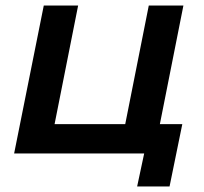

<svg xmlns="http://www.w3.org/2000/svg" viewBox="-20 -554 736 693"><path d="M31 0 138 -534H262L177 -106H432L517 -534H642L536 0ZM475 119 501 -3 529 0H411L432 -106H638L592 119Z"/></svg>

Font: MOST Montserrat SemiBold
Style: Italic
Weight: 600
Italic angle: -11.3°
Designer: Julieta Ulanovsky
Foundry: Julieta Ulanovsky
Version: Version 8.000;March 11, 2024;FontCreator 15.0.0.2926 64-bit